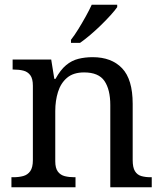

<svg xmlns="http://www.w3.org/2000/svg" viewBox="-20 -786 685 806"><path d="M28 0V-42H36Q59 -42 77.5 -47Q96 -52 107 -67.5Q118 -83 118 -114V-426Q118 -456 107 -470.5Q96 -485 78 -489.5Q60 -494 38 -494H33V-536H195L208 -455H213Q234 -493 257.5 -512.5Q281 -532 309 -539Q337 -546 369 -546Q448 -546 492.5 -499.5Q537 -453 537 -350V-114Q537 -83 546.5 -67.5Q556 -52 573 -47Q590 -42 612 -42H617V0H443V-345Q443 -410 418.5 -446Q394 -482 333 -482Q288 -482 261.5 -459.5Q235 -437 223.5 -400Q212 -363 212 -320V-109Q212 -80 223 -65.5Q234 -51 252 -46.5Q270 -42 292 -42H297V0ZM278 -619Q293 -638 309 -664Q325 -690 340 -717Q355 -744 365 -766H472V-756Q463 -743 445 -723Q427 -703 404.5 -681Q382 -659 359 -639.5Q336 -620 316 -606H278Z"/></svg>

Font: Noto Serif Bengali
Style: Regular
Weight: 400
Designer: Juan Bruce, Universal Thirst, Indian Type Foundry and the Monotype Design Team.
Foundry: Monotype Imaging Inc.
Version: Version 2.003